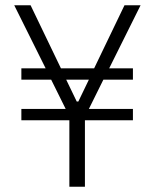

<svg xmlns="http://www.w3.org/2000/svg" viewBox="-20 -708 587 728"><path d="M513 -688 394 -449H484V-406H372L317 -295H484V-252H302V0H243V-252H61V-295H229L174 -406H61V-449H153L34 -688H96L211 -449H337L452 -688ZM277 -323 317 -406H231L271 -323Z"/></svg>

Font: Saira SemiCondensed Light
Style: Regular
Weight: 300
Width: 4
Designer: Hector Gatti with collaboration of the Omnibus-Type team
Foundry: Omnibus-Type
Version: Version 0.072; ttfautohint (v1.8)